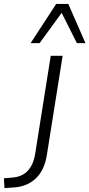

<svg xmlns="http://www.w3.org/2000/svg" viewBox="-138 -771 458 984"><path d="M-115 193 -118 143 -76 139Q-26 136 3.5 105Q33 74 42 19L122 -485H183L103 18Q97 60 82.5 91Q68 122 46 143Q24 164 -5 176Q-34 188 -71 190ZM19 -550 150 -751H212L300 -550H256L178 -705L65 -550Z"/></svg>

Font: Nunito Sans 12pt Light
Style: Italic
Weight: 300
Italic angle: -9°
Designer: Vernon Adams
Foundry: Vernon Adams
Version: Version 3.101;gftools[0.9.27]